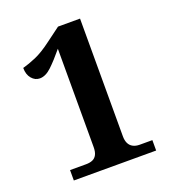

<svg xmlns="http://www.w3.org/2000/svg" viewBox="-131 -819 828 919"><g transform="rotate(-20 282.5 -359.0)"><path d="M87.9 0V-53H170Q188.9 -53 202.8 -58.9Q216.6 -64.8 224.1 -79.1Q231.7 -93.4 231.7 -118.1V-618.7Q193.7 -572.7 163.2 -543.7Q132.7 -514.7 102.7 -514.7Q78.9 -514.7 61.7 -534.9Q44.5 -555.1 44.5 -589Q74.5 -597 112.1 -613Q149.7 -629 198.7 -666L268.7 -718H380.8V-118.1Q380.8 -97.5 387.7 -82.9Q394.7 -68.2 408.8 -60.6Q422.8 -53 443.1 -53H507.2V0Z"/></g></svg>

Font: Noto Serif Hebrew
Style: Regular
Weight: 400
Designer: Monotype Design Team
Foundry: Monotype Imaging Inc.
Version: Version 2.003